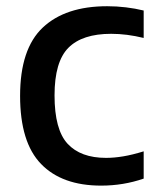

<svg xmlns="http://www.w3.org/2000/svg" viewBox="-20 -572 491 602"><path d="M297 10Q174.5 10 108.8 -57.8Q43 -125.5 43 -271.5Q43 -418.5 114 -485.5Q185 -552.5 316 -552.5Q345.5 -552.5 374.8 -549Q404 -545.5 430.5 -539V-453Q377.5 -466 328.5 -466Q238 -466 194.5 -422.2Q151 -378.5 151 -273Q151 -165.5 192 -121.2Q233 -77 312.5 -77Q338 -77 366.5 -81.8Q395 -86.5 430.5 -97.5V-12Q367 10 297 10Z"/></svg>

Font: Encode Sans Md
Style: Regular
Weight: 500
Designer: Multiple Designers
Foundry: Impallari Type
Version: Version 3.002; ttfautohint (v1.8.3) -l 8 -r 50 -G 200 -x 14 